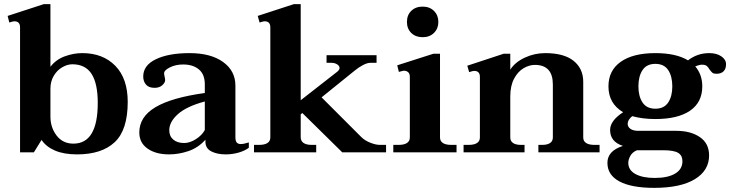

<svg xmlns="http://www.w3.org/2000/svg" viewBox="-20 -737 3533 929"><path d="M181 -60 144 0H77V-605Q77 -634 49 -634Q43 -634 25 -628L17 -660L192 -717H224V-414Q251 -449 293.5 -464.5Q336 -480 378 -480Q478 -480 538 -418.5Q598 -357 598 -244Q598 -108 535 -49Q472 10 353 10Q289 10 246 -8.5Q203 -27 181 -60ZM453 -239Q453 -333 423 -379.5Q393 -426 330 -426Q306 -426 281 -411.5Q256 -397 240 -370Q224 -343 224 -308V-173Q224 -120 254 -81Q284 -42 335 -42Q453 -42 453 -239Z M654 -96Q654 -172 732.5 -218.5Q811 -265 971 -287V-329Q971 -377 942.5 -401Q914 -425 866 -425Q830 -425 802 -411Q774 -397 774 -382Q774 -377 776.5 -366Q779 -355 779 -349Q779 -337 765 -324.5Q751 -312 728 -312Q700 -312 686.5 -327.5Q673 -343 673 -367Q673 -421 734.5 -450.5Q796 -480 897 -480Q1000 -480 1059.5 -437Q1119 -394 1119 -323V-73Q1119 -55 1125.5 -47.5Q1132 -40 1145 -40Q1160 -40 1184 -48V-22Q1164 -7 1134 1.5Q1104 10 1072 10Q1031 10 1002.5 -4.5Q974 -19 974 -51V-61Q939 -22 892 -6Q845 10 798 10Q734 10 694 -18Q654 -46 654 -96ZM971 -108V-246Q882 -222 840.5 -184.5Q799 -147 799 -107Q799 -78 818.5 -61.5Q838 -45 871 -45Q898 -45 927.5 -63.5Q957 -82 971 -108Z M1848 -36V0H1636L1443 -190L1435 -184V-73Q1435 -55 1448.5 -45.5Q1462 -36 1488 -36H1510V0H1209V-36H1234Q1260 -36 1274 -45Q1288 -54 1288 -72V-605Q1288 -634 1260 -634Q1254 -634 1236 -628L1227 -660L1402 -717H1435V-252L1613 -391Q1623 -400 1623 -408Q1623 -418 1611.5 -425.5Q1600 -433 1584 -433H1560V-470H1802V-433H1771Q1757 -433 1736 -422Q1715 -411 1697 -396L1536 -266L1728 -74Q1745 -57 1771.5 -46.5Q1798 -36 1818 -36Z M1949 -631Q1949 -664 1970 -684.5Q1991 -705 2025 -705Q2059 -705 2080 -684Q2101 -663 2101 -631Q2101 -599 2080 -578Q2059 -557 2025 -557Q1991 -557 1970 -577.5Q1949 -598 1949 -631ZM1883 -36H1909Q1935 -36 1949 -45Q1963 -54 1963 -72V-365Q1963 -381 1954.5 -388Q1946 -395 1934 -395Q1931 -395 1924.5 -393Q1918 -391 1910 -389L1902 -421L2077 -477H2109V-72Q2109 -54 2123 -45Q2137 -36 2163 -36H2189V0H1883Z M2881 -36V0H2585V-36H2604Q2628 -36 2641.5 -45Q2655 -54 2655 -72V-328Q2655 -423 2568 -423Q2541 -423 2513.5 -407Q2486 -391 2467.5 -356.5Q2449 -322 2449 -270V-72Q2449 -54 2462.5 -45Q2476 -36 2500 -36H2518V0H2223V-36H2248Q2274 -36 2288 -45Q2302 -54 2302 -72V-365Q2302 -394 2274 -394Q2268 -394 2250 -388L2241 -419L2417 -477H2449V-400Q2472 -436 2519 -458Q2566 -480 2618 -480Q2709 -480 2755.5 -442.5Q2802 -405 2802 -341V-72Q2802 -54 2816 -45Q2830 -36 2856 -36Z M3493 -426Q3493 -404 3481 -392Q3469 -380 3447 -380Q3433 -380 3427 -385Q3421 -390 3413 -401Q3407 -412 3399.5 -418Q3392 -424 3376 -424Q3365 -424 3344 -416Q3378 -376 3378 -319Q3378 -242 3319 -201.5Q3260 -161 3151 -161Q3089 -161 3039 -175Q3017 -157 3017 -138Q3017 -123 3030.5 -113.5Q3044 -104 3068 -104H3252Q3322 -104 3366.5 -73.5Q3411 -43 3411 15Q3411 88 3342 130Q3273 172 3145 172Q3036 172 2977.5 141Q2919 110 2919 51Q2919 -7 2994 -31Q2932 -51 2932 -108Q2932 -153 2995 -194Q2924 -236 2924 -319Q2924 -396 2983.5 -438Q3043 -480 3151 -480Q3251 -480 3309 -445Q3354 -480 3412 -480Q3447 -480 3470 -464.5Q3493 -449 3493 -426ZM3233 -319Q3233 -368 3213 -398Q3193 -428 3151 -428Q3109 -428 3089 -398Q3069 -368 3069 -319Q3069 -271 3089 -241Q3109 -211 3151 -211Q3193 -211 3213 -241Q3233 -271 3233 -319ZM3020 51Q3020 86 3054.5 105Q3089 124 3148 124Q3211 124 3246.5 103Q3282 82 3282 43Q3282 15 3261 2.5Q3240 -10 3190 -10H3062Q3040 -1 3030 17Q3020 35 3020 51Z"/></svg>

Font: Taviraj SemiBold
Style: Regular
Weight: 600
Designer: Katatrad Team
Foundry: CadsonDemak
Version: Version 1.001